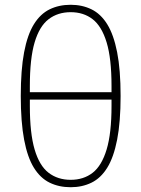

<svg xmlns="http://www.w3.org/2000/svg" viewBox="-20 -772 591 804"><path d="M105 -412V-386H447V-412Q447 -527 426.5 -594.5Q406 -662 368 -691.5Q330 -721 276 -721Q222 -721 183.5 -691.5Q145 -662 125 -594.5Q105 -527 105 -412ZM276 -752Q324 -752 363 -733Q402 -714 429 -670.5Q456 -627 470.5 -553.5Q485 -480 485 -370Q485 -261 470.5 -187Q456 -113 429 -69.5Q402 -26 363 -7Q324 12 276 12Q227 12 188 -7Q149 -26 122 -69.5Q95 -113 81 -187Q67 -261 67 -370Q67 -480 81 -553.5Q95 -627 122 -670.5Q149 -714 188 -733Q227 -752 276 -752ZM276 -19Q330 -19 368 -48.5Q406 -78 426.5 -146Q447 -214 447 -328V-355H105V-328Q105 -214 125 -146Q145 -78 183.5 -48.5Q222 -19 276 -19Z"/></svg>

Font: IBM Plex Sans ExtraLight
Style: Regular
Weight: 250
Designer: Mike Abbink, Paul van der Laan, Pieter van Rosmalen
Foundry: Bold Monday
Version: Version 3.201